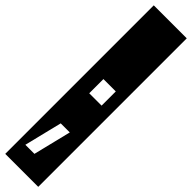

<svg xmlns="http://www.w3.org/2000/svg" viewBox="-403 -869 1033 1033"><g transform="rotate(45 113.5 -352.0)"><path d="M-12 -917H239V213H-12ZM77 -337H171V-445H77ZM152 -114H83L30 102H99Z"/></g></svg>

Font: Zilla Slab Highlight
Style: Regular
Weight: 400
Designer: Typotheque Type Foundry
Foundry: Typotheque type foundry
Version: Version 1.1; 2017; ttfautohint (v1.6)